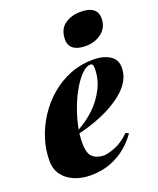

<svg xmlns="http://www.w3.org/2000/svg" viewBox="-150 -870 799 972"><g transform="rotate(-20 250.0 -384.0)"><path d="M162 -210Q194 -225 225 -246Q256 -267 282 -292Q322 -331 347.5 -381Q373 -431 373 -489Q373 -503 369 -508.5Q365 -514 357 -514Q337 -514 313.5 -491.5Q290 -469 267 -431.5Q244 -394 225.5 -347Q207 -300 195.5 -250.5Q184 -201 184 -155Q184 -97 207 -77.5Q230 -58 267 -58Q287 -58 327 -73Q367 -88 407 -128L423 -120Q401 -87 365 -56Q329 -25 280 -5.5Q231 14 170 14Q123 14 83.5 -2Q44 -18 20.5 -49.5Q-3 -81 -3 -127Q-3 -186 15.5 -244Q34 -302 68 -354Q102 -406 149.5 -446.5Q197 -487 255 -510Q313 -533 379 -533Q432 -533 467.5 -511.5Q503 -490 503 -445Q503 -407 483 -373.5Q463 -340 428 -312.5Q393 -285 349 -263Q305 -241 256.5 -225Q208 -209 161 -200ZM281 -676Q281 -730 316 -756Q351 -782 403 -782Q447 -782 469.5 -765Q492 -748 492 -714Q492 -667 456.5 -638.5Q421 -610 369 -610Q326 -610 303.5 -627Q281 -644 281 -676Z"/></g></svg>

Font: Playfair Display Black
Style: Italic
Weight: 900
Italic angle: -14°
Designer: Claus Eggers Sørensen
Foundry: Claus Eggers Sørensen
Version: Version 1.203